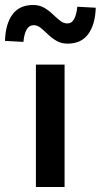

<svg xmlns="http://www.w3.org/2000/svg" viewBox="-71 -750 404 770"><path d="M73 0V-491H188V0ZM200 -575Q175 -575 156 -586Q137 -597 121.5 -612Q106 -627 92.5 -638Q79 -649 64 -649Q29 -649 23 -582L-51 -586Q-49 -654 -21 -692Q7 -730 62 -730Q87 -730 106 -719Q125 -708 140.5 -693Q156 -678 170 -667Q184 -656 199 -656Q217 -656 226.5 -674Q236 -692 239 -723L313 -719Q311 -652 283 -613.5Q255 -575 200 -575Z"/></svg>

Font: Source Sans Pro SemiBold
Style: Regular
Weight: 600
Designer: Paul D. Hunt
Foundry: Adobe Systems Incorporated
Version: Version 2.045;hotconv 1.0.109;makeotfexe 2.5.65596